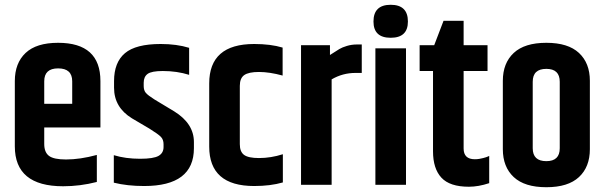

<svg xmlns="http://www.w3.org/2000/svg" viewBox="-20 -773 2529 803"><path d="M165 -339H282V-433Q282 -487 223 -487Q165 -487 165 -433ZM42 -161V-434Q42 -509 87 -551.5Q132 -594 223 -594Q400 -594 400 -434V-240H165V-171Q165 -136 185 -121Q205 -106 256 -106Q315 -106 385 -125V-12Q315 6 244 6Q42 6 42 -161Z M457 -434Q457 -512 502.5 -550.5Q548 -589 652 -589Q719 -589 771 -573V-460Q720 -476 661 -476Q614 -476 597.5 -464Q581 -452 581 -427V-413Q581 -395 590 -384.5Q599 -374 626 -357L709 -307Q791 -256 791 -179V-153Q791 5 583 5Q512 5 456 -9V-124Q505 -109 566 -109Q622 -109 643 -121Q664 -133 664 -158V-170Q664 -189 653 -200.5Q642 -212 605 -235L532 -278Q457 -324 457 -406Z M855 -424Q855 -589 1043 -589Q1112 -589 1162 -574V-457Q1107 -472 1063 -472Q1020 -472 1001.5 -459Q983 -446 983 -414V-170Q983 -138 1001 -125Q1019 -112 1063 -112Q1113 -112 1163 -128V-10Q1111 5 1043 5Q855 5 855 -160Z M1473 -587H1493V-468H1467Q1413 -468 1367 -441V0H1239V-584H1360V-543Q1388 -561 1399.5 -568Q1411 -575 1431 -581Q1451 -587 1473 -587Z M1550 -571H1678V0H1550ZM1542 -683Q1542 -753 1614 -753Q1686 -753 1686 -683Q1686 -615 1614 -615Q1542 -615 1542 -683Z M1835 -686H1919V-584H2019V-476H1919V-152Q1919 -107 1966 -107Q1975 -107 1984.5 -108.5Q1994 -110 2001 -112Q2008 -114 2013 -115.5Q2018 -117 2022 -119L2026 -121V-7Q1981 8 1941 8Q1861 8 1826 -30Q1791 -68 1791 -140V-476H1735V-584H1796Z M2083 -435Q2083 -509 2128.5 -551.5Q2174 -594 2265 -594Q2356 -594 2401.5 -551.5Q2447 -509 2447 -435V-149Q2447 -75 2401.5 -32.5Q2356 10 2265 10Q2174 10 2128.5 -32.5Q2083 -75 2083 -149ZM2321 -431Q2321 -485 2265 -485Q2208 -485 2208 -431V-153Q2208 -99 2265 -99Q2321 -99 2321 -153Z"/></svg>

Font: Khand ExtraBold
Style: Regular
Weight: 800
Designer: Sanchit Sawaria and Jyotish Sonowal (Devanagari), Satya Rajpurohit (Latin)
Foundry: Indian Type Foundry
Version: Version 2.000;PS 1.0;hotconv 1.0.79;makeotf.lib2.5.61930